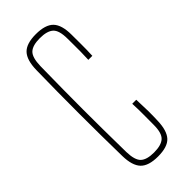

<svg xmlns="http://www.w3.org/2000/svg" viewBox="-205 -639 677 677"><g transform="rotate(-45 134.0 -300.0)"><path d="M205 -410Q206 -431 206.2 -449Q206.5 -467 206.2 -483Q206 -499 206 -514Q206 -556 190 -570.5Q174 -585 138 -585Q102 -585 86.5 -570.5Q71 -556 70 -514Q69 -450.5 68.5 -399Q68 -347.5 68 -299.5Q68 -251.5 68.5 -200Q69 -148.5 70 -85Q71 -44 86.5 -29.5Q102 -15 138 -15Q174 -15 190 -29.5Q206 -44 206 -85Q206 -108.5 206.2 -134Q206.5 -159.5 205 -191H225Q226.5 -159 226.8 -133Q227 -107 226 -85Q224.5 -37 205 -16Q185.5 5 138 5Q91 5 71 -16Q51 -37 50 -85Q49 -138.5 48.5 -192.2Q48 -246 48 -299.5Q48 -353 48.5 -406.8Q49 -460.5 50 -514Q51 -563 71 -584Q91 -605 138 -605Q185.5 -605 205.8 -584Q226 -563 226 -514Q226 -493 226.2 -467.8Q226.5 -442.5 225 -410Z"/></g></svg>

Font: Big Shoulders Display Thin Thin
Style: Regular
Weight: 250
Version: Version 2.002